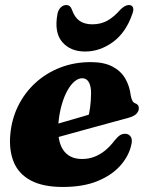

<svg xmlns="http://www.w3.org/2000/svg" viewBox="-20 -728 588 762"><path d="M113.5 -210Q113.5 -210 130.5 -214.8Q147.5 -219.5 174.8 -227.2Q202 -235 233.5 -244Q265 -253 295 -261.8Q325 -270.5 346.5 -277L328 -256Q334 -275 337.5 -300.8Q341 -326.5 341.5 -358.5Q341.5 -386 332.5 -401.8Q323.5 -417.5 306.5 -417.5Q291 -417.5 276 -405Q261 -392.5 248 -369.5Q235 -346.5 225.5 -314.2Q216 -282 212 -241.5Q206 -170.5 230.2 -133.8Q254.5 -97 306 -97Q332.5 -97 355.2 -106Q378 -115 397.8 -131.2Q417.5 -147.5 433.5 -169Q447.5 -186 457 -191.8Q466.5 -197.5 478 -197Q491 -197 499 -185.2Q507 -173.5 500 -148.5Q489.5 -106 456 -69Q422.5 -32 366.2 -9Q310 14 229 14Q151 14 102.8 -11.5Q54.5 -37 34.8 -84.2Q15 -131.5 21 -195.5Q26.5 -256 52.2 -308Q78 -360 120.5 -399Q163 -438 219 -459.8Q275 -481.5 340 -481.5Q392.5 -481.5 426 -464Q459.5 -446.5 477 -416.5Q494.5 -386.5 499 -348.5Q501 -337.5 505 -329.2Q509 -321 515.5 -318.5Q523 -316 527 -311.2Q531 -306.5 531 -298.5Q531 -287 522 -277Q513 -267 488.5 -260Q465.5 -254 429.5 -244Q393.5 -234 351.8 -222.8Q310 -211.5 268.8 -200Q227.5 -188.5 193.5 -179.2Q159.5 -170 139 -164Q118.5 -158 118.5 -158ZM346.5 -631.5Q380 -631.5 406 -646Q432 -660.5 457.5 -689.5Q476 -708 491 -708Q504 -708 507.8 -698.2Q511.5 -688.5 505 -672.5Q480 -599 428.2 -561.2Q376.5 -523.5 318 -523.5Q259.5 -523.5 227 -561.2Q194.5 -599 208 -672.5Q211 -688.5 220.8 -698.2Q230.5 -708 243 -708Q259 -708 265.5 -689.5Q276 -659 295.8 -645.2Q315.5 -631.5 346.5 -631.5Z"/></svg>

Font: Fraunces ExtraBold
Style: Italic
Weight: 800
Italic angle: -16°
Version: Version 1.000;[b76b70a41]